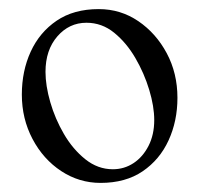

<svg xmlns="http://www.w3.org/2000/svg" viewBox="-20 -686 443 422"><path d="M201 -284Q154 -284 114.5 -310Q75 -336 51.5 -380.5Q28 -425 28 -478Q28 -530 47.5 -572.5Q67 -615 104.5 -640.5Q142 -666 197 -666Q245 -666 284 -639.5Q323 -613 346.5 -569Q370 -525 370 -471Q370 -420 350.5 -377.5Q331 -335 293.5 -309.5Q256 -284 201 -284ZM228 -314Q253 -314 273.5 -327.5Q294 -341 306.5 -365.5Q319 -390 319 -422Q319 -452 308 -488.5Q297 -525 277.5 -558.5Q258 -592 231 -614Q204 -636 170 -636Q132 -636 106 -606Q80 -576 80 -528Q80 -498 90.5 -461.5Q101 -425 120.5 -391.5Q140 -358 167.5 -336Q195 -314 228 -314Z"/></svg>

Font: Young Serif Light
Style: Regular
Weight: 300
Designer: Bastien Sozeau
Foundry: NBR — Bastien Sozeau
Version: Version 5.001